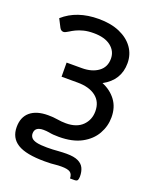

<svg xmlns="http://www.w3.org/2000/svg" viewBox="-167 -819 895 1114"><g transform="rotate(20 280.0 -262.5)"><path d="M433 201.5H405.5Q405 175 389.5 164.2Q374 153.5 335.5 153.5Q314 153.5 297 155.5Q277 158.5 233 158.5Q117.5 158.5 65 126Q12.5 93.5 12.5 26.5Q12.5 -35 51.2 -67.5Q90 -100 161 -100Q194 -100 220 -95.5Q246 -91 273 -91Q339 -91 374.8 -126.2Q410.5 -161.5 410.5 -214.5Q410.5 -273.5 369.2 -305Q328 -336.5 256.5 -336.5H157.5L157 -423.5H251Q313 -423.5 352 -451.8Q391 -480 391 -532Q391 -579 353.2 -608.5Q315.5 -638 247 -638Q211.5 -638 185.2 -631.2Q159 -624.5 140.2 -615.2Q121.5 -606 108.5 -597.5Q99 -592 91.8 -588.2Q84.5 -584.5 78.5 -584.5Q63 -584.5 54.5 -600.5L28.5 -651Q112 -725.5 247 -725.5Q322 -725.5 376.5 -701.8Q431 -678 460.8 -636.2Q490.5 -594.5 490.5 -540.5Q490.5 -435.5 393.5 -383Q447 -361 478.8 -318.2Q510.5 -275.5 510.5 -214Q510.5 -159 483.2 -110.8Q456 -62.5 400.8 -32.8Q345.5 -3 261.5 -3Q223 -3 200.5 -8Q182.5 -11 165 -11Q112 -11 112 30Q112 45.5 121.5 56.5Q131 67.5 154 73Q177 78.5 218 78.5Q255 78.5 287.5 75.5Q315 73.5 338.5 73.5Q384.5 73.5 410 85.8Q435.5 98 445.8 120Q456 142 456 170.5Q456 182 452.8 191.8Q449.5 201.5 433 201.5Z"/></g></svg>

Font: Verano Sans Medium
Style: Regular
Weight: 500
Designer: Lukasz Dziedzic with Adam Twardoch and Botio Nikoltchev
Foundry: tyPoland Lukasz Dziedzic
Version: Version 3.001;December 28, 2019;FontCreator 12.0.0.2547 64-b